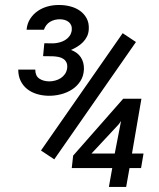

<svg xmlns="http://www.w3.org/2000/svg" viewBox="-20 -735 627 755"><path d="M499 -131.3H544.4L534.7 -74.2H489.3L476.1 0H408.2L421.4 -74.2H262.2L267.6 -123L464.4 -346.7H536.1ZM339.8 -131.3H431.2L456.1 -259.3L446.8 -246.1ZM154.3 -564.9 189.5 -564.5Q201.2 -564.9 213.6 -568.1Q226.1 -571.3 236.1 -577.4Q246.1 -583.5 253.2 -593Q260.3 -602.5 262.2 -616.2Q263.2 -627 260 -635Q256.8 -643.1 250.2 -648.4Q243.7 -653.8 234.6 -656.5Q225.6 -659.2 215.3 -659.2Q193.4 -659.2 176.8 -649.2Q160.2 -639.2 152.8 -618.2H84.5Q86.9 -643.1 98.9 -661.4Q110.8 -679.7 128.7 -691.9Q146.5 -704.1 168.5 -710Q190.4 -715.8 213.9 -715.3Q235.8 -715.3 257.1 -709.7Q278.3 -704.1 294.7 -692.4Q311 -680.7 320.8 -662.6Q330.6 -644.5 329.1 -619.6Q328.1 -603.5 322 -591.3Q315.9 -579.1 306.4 -569.3Q296.9 -559.6 284.7 -552Q272.5 -544.4 259.3 -538.6Q284.7 -529.3 297.6 -510Q310.5 -490.7 310.1 -463.4Q309.1 -436 296.1 -416Q283.2 -396 263.2 -383.1Q243.2 -370.1 218.5 -364Q193.8 -357.9 169.9 -358.4Q146 -358.9 124.5 -365.5Q103 -372.1 86.9 -384.8Q70.8 -397.5 61.3 -416.7Q51.8 -436 51.8 -461.4H118.7Q118.7 -437 134 -426.3Q149.4 -415.5 172.9 -415Q185.1 -415 197 -418.2Q209 -421.4 218.8 -427.7Q228.5 -434.1 235.4 -443.8Q242.2 -453.6 244.1 -466.8Q245.6 -480 241.5 -489Q237.3 -498 229.2 -503.4Q221.2 -508.8 210.4 -511Q199.7 -513.2 187.5 -513.7L149.4 -514.2ZM193.4 -108.4 141.1 -143.1 462.4 -604.5 514.6 -569.8Z"/></svg>

Font: TypoPRO Roboto Mono
Style: Italic
Weight: 400
Designer: Google
Version: Version 2.000986; 2015; ttfautohint (v1.3)